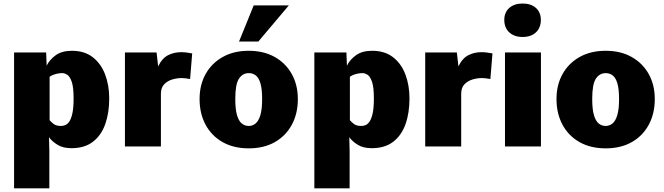

<svg xmlns="http://www.w3.org/2000/svg" viewBox="-20 -823 3733 1079"><path d="M59.1 235.4V-528.3H239.3L242.2 -454.1Q259.8 -489.3 294.2 -513.4Q328.6 -537.6 384.3 -537.6Q454.6 -537.6 501 -501.7Q547.4 -465.8 570.6 -405Q593.8 -344.2 593.8 -269.5Q593.8 -188 571.3 -125Q548.8 -62 502 -26.1Q455.1 9.8 381.8 9.8Q334 9.8 303.2 -9.3Q272.5 -28.3 255.4 -51.8L257.3 25.4V235.4ZM323.7 -115.2Q333.5 -115.2 345.5 -119.4Q357.4 -123.5 368.4 -138.4Q379.4 -153.3 386.5 -184.6Q393.6 -215.8 393.6 -269.5Q393.6 -332.5 383.3 -362.8Q373 -393.1 358.2 -402.6Q343.3 -412.1 330.1 -412.1Q317.9 -412.1 304.9 -409.7Q292 -407.2 280 -402.8Q268.1 -398.4 258.8 -391.6V-147.5Q268.1 -136.7 282 -126Q295.9 -115.2 323.7 -115.2Z M682.1 0V-528.3H859.9L868.7 -450.2Q891.6 -496.6 925.3 -513.2Q959 -529.8 997.1 -529.8Q1012.7 -529.8 1028.6 -527.8Q1044.4 -525.9 1060.1 -522.9L1048.3 -378.9Q1034.2 -381.8 1021 -383.1Q1007.8 -384.3 1000 -384.3Q975.6 -384.3 948.5 -376.5Q921.4 -368.7 902.8 -349.4Q884.3 -330.1 884.3 -296.4V0Z M1377.9 10.7Q1293 10.7 1231 -24.4Q1168.9 -59.6 1135.3 -122.1Q1101.6 -184.6 1101.6 -266.6Q1101.6 -346.2 1135.7 -407.2Q1169.9 -468.3 1231.9 -502.9Q1293.9 -537.6 1377.9 -537.6Q1461.9 -537.6 1523.7 -502.9Q1585.4 -468.3 1619.6 -407.2Q1653.8 -346.2 1653.8 -266.6Q1653.8 -184.6 1620.1 -122.1Q1586.4 -59.6 1524.7 -24.4Q1462.9 10.7 1377.9 10.7ZM1377.9 -115.2Q1399.9 -115.2 1416.7 -129.4Q1433.6 -143.6 1443.4 -176.5Q1453.1 -209.5 1453.1 -266.6Q1453.1 -322.3 1443.8 -354Q1434.6 -385.7 1417.7 -398.9Q1400.9 -412.1 1377.9 -412.1Q1343.8 -412.1 1323 -381.1Q1302.2 -350.1 1302.2 -266.6Q1302.2 -209 1312 -175.8Q1321.8 -142.6 1338.9 -128.9Q1356 -115.2 1377.9 -115.2ZM1323.2 -589.4 1405.8 -792.5H1603L1431.6 -589.4Z M1746.6 235.4V-528.3H1926.8L1929.7 -454.1Q1947.3 -489.3 1981.7 -513.4Q2016.1 -537.6 2071.8 -537.6Q2142.1 -537.6 2188.5 -501.7Q2234.9 -465.8 2258.1 -405Q2281.2 -344.2 2281.2 -269.5Q2281.2 -188 2258.8 -125Q2236.3 -62 2189.5 -26.1Q2142.6 9.8 2069.3 9.8Q2021.5 9.8 1990.7 -9.3Q1960 -28.3 1942.9 -51.8L1944.8 25.4V235.4ZM2011.2 -115.2Q2021 -115.2 2033 -119.4Q2044.9 -123.5 2055.9 -138.4Q2066.9 -153.3 2074 -184.6Q2081.1 -215.8 2081.1 -269.5Q2081.1 -332.5 2070.8 -362.8Q2060.5 -393.1 2045.7 -402.6Q2030.8 -412.1 2017.6 -412.1Q2005.4 -412.1 1992.4 -409.7Q1979.5 -407.2 1967.5 -402.8Q1955.6 -398.4 1946.3 -391.6V-147.5Q1955.6 -136.7 1969.5 -126Q1983.4 -115.2 2011.2 -115.2Z M2369.6 0V-528.3H2547.4L2556.2 -450.2Q2579.1 -496.6 2612.8 -513.2Q2646.5 -529.8 2684.6 -529.8Q2700.2 -529.8 2716.1 -527.8Q2731.9 -525.9 2747.6 -522.9L2735.8 -378.9Q2721.7 -381.8 2708.5 -383.1Q2695.3 -384.3 2687.5 -384.3Q2663.1 -384.3 2636 -376.5Q2608.9 -368.7 2590.3 -349.4Q2571.8 -330.1 2571.8 -296.4V0Z M2817.9 0V-528.3H3020V0ZM2917 -615.2Q2870.1 -615.2 2842 -641.1Q2814 -667 2814 -711.4Q2814 -753.4 2842 -778.3Q2870.1 -803.2 2917 -803.2Q2964.4 -803.2 2991.9 -778.3Q3019.5 -753.4 3019.5 -711.4Q3019.5 -667 2991.9 -641.1Q2964.4 -615.2 2917 -615.2Z M3383.8 10.7Q3298.8 10.7 3236.8 -24.4Q3174.8 -59.6 3141.1 -122.1Q3107.4 -184.6 3107.4 -266.6Q3107.4 -346.2 3141.6 -407.2Q3175.8 -468.3 3237.8 -502.9Q3299.8 -537.6 3383.8 -537.6Q3467.8 -537.6 3529.5 -502.9Q3591.3 -468.3 3625.5 -407.2Q3659.7 -346.2 3659.7 -266.6Q3659.7 -184.6 3626 -122.1Q3592.3 -59.6 3530.5 -24.4Q3468.8 10.7 3383.8 10.7ZM3383.8 -115.2Q3405.8 -115.2 3422.6 -129.4Q3439.5 -143.6 3449.2 -176.5Q3459 -209.5 3459 -266.6Q3459 -322.3 3449.7 -354Q3440.4 -385.7 3423.6 -398.9Q3406.7 -412.1 3383.8 -412.1Q3349.6 -412.1 3328.9 -381.1Q3308.1 -350.1 3308.1 -266.6Q3308.1 -209 3317.9 -175.8Q3327.6 -142.6 3344.7 -128.9Q3361.8 -115.2 3383.8 -115.2Z"/></svg>

Font: Comme Black
Style: Regular
Weight: 900
Version: Version 1.000;gftools[0.9.27]